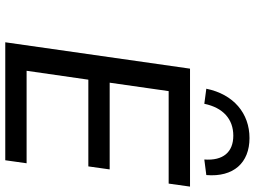

<svg xmlns="http://www.w3.org/2000/svg" viewBox="-142 -848 990 747"><g transform="rotate(90 353.5 -475.0)"><path d="M604 0 615.7 -83H255.9L290.5 -323.2H627.9L639.6 -406.2H302.2L335 -635.7H694.8L706.5 -718.8H247.6L145 0ZM384.3 -774.4C399.4 -847.7 444.3 -887.2 508.3 -887.2C572.3 -887.2 606.4 -847.7 601.1 -774.4L661.6 -782.2C670.4 -888.2 613.8 -950.2 517.6 -950.2C421.4 -950.2 347.2 -888.2 325.7 -782.2Z"/></g></svg>

Font: Winston
Style: Italic
Weight: 400
Italic angle: -8.13011°
Designer: Vernon Adams, Kim Jin-seong, David Berlow, Cristiano Sobral
Foundry: The Winston Project Authors
Version: Version 3.004